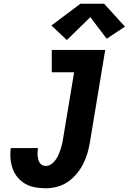

<svg xmlns="http://www.w3.org/2000/svg" viewBox="-20 -1003 691 1031"><path d="M226 8Q197 8 168.5 3Q140 -2 116.5 -15.5Q93 -29 75.5 -49.5Q58 -70 48.5 -96Q39 -122 36.5 -150.5Q34 -179 38 -208H184Q182 -197 181.5 -187Q181 -177 182 -167Q183 -157 185.5 -147Q188 -137 193 -129Q198 -121 206.5 -116.5Q215 -112 226 -112Q241 -112 254.5 -121Q268 -130 277.5 -143Q287 -156 293.5 -170.5Q300 -185 305 -200Q310 -215 313.5 -230Q317 -245 319 -260L378 -615H258V-735H545L463 -240Q458 -210 449.5 -180.5Q441 -151 426.5 -122.5Q412 -94 391 -69Q370 -44 343.5 -26Q317 -8 286.5 0Q256 8 226 8ZM339 -788 256 -866 412 -983H539L651 -860L553 -795L465 -911Z"/></svg>

Font: Iosevka Curly Slab HvEx
Style: Italic
Weight: 900
Width: 7
Italic angle: -9°
Monospace: yes
Designer: Belleve Invis
Foundry: Belleve Invis
Version: Version 11.1.0; ttfautohint (v1.8.3)